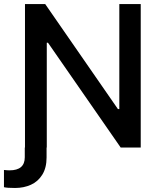

<svg xmlns="http://www.w3.org/2000/svg" viewBox="-42 -727 786 946"><path d="M81.1 0V-707H180.7L539.1 -189.5H545.9V-707H651.4V0H552.7L194.3 -516.6H188.5V0H187.5V48.8Q187.5 99.6 166.5 133.5Q145.5 167.5 110.4 183.3Q75.2 199.2 32.2 199.2Q-7.8 199.2 -22.5 195.3V110.4Q-6.8 112.3 4.9 112.3Q80.1 112.3 80.1 47.9V0Z"/></svg>

Font: Pretendard Medium
Style: Regular
Weight: 500
Designer: Base glyphs from Inter by Rasmus Andersson; Hangeul glyphs from Noto Sans CJK(Source Han Sans) by Jang Soo-young and Kan
Foundry: Kil Hyung-jin
Version: Version 1.309